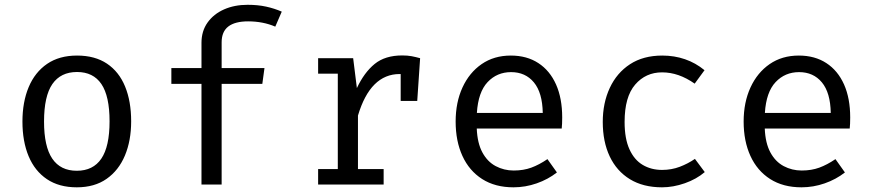

<svg xmlns="http://www.w3.org/2000/svg" viewBox="-20 -769 3640 800"><path d="M301 -537.5Q375.5 -537.5 425.8 -503.8Q476 -470 501.2 -408.5Q526.5 -347 526.5 -263.5Q526.5 -183 500.5 -121Q474.5 -59 424.2 -23.8Q374 11.5 300 11.5Q226 11.5 175.5 -22.5Q125 -56.5 99.2 -118.2Q73.5 -180 73.5 -262.5Q73.5 -344 99.5 -406Q125.5 -468 176.2 -502.8Q227 -537.5 301 -537.5ZM301 -469Q233 -469 198.2 -418.8Q163.5 -368.5 163.5 -262.5Q163.5 -158.5 197.8 -108Q232 -57.5 300 -57.5Q368 -57.5 402.2 -108Q436.5 -158.5 436.5 -263.5Q436.5 -368.5 402.5 -418.8Q368.5 -469 301 -469Z M1011.5 -749Q1054 -749 1088.5 -741.5Q1123 -734 1154 -720.5L1127 -658Q1101.5 -669 1073 -674.5Q1044.5 -680 1014 -680Q959 -680 931.2 -658.5Q903.5 -637 903.5 -592.5V-485.5H1082L1073 -419.5H903.5V0H819.5V-419.5H694V-485.5H819.5V-590.5Q819.5 -639.5 844.8 -675Q870 -710.5 913.5 -729.8Q957 -749 1011.5 -749Z M1305.5 0V-64.5H1387.5V-462H1305.5V-526.5H1451.5L1467 -402Q1497.5 -467 1541 -502.5Q1584.5 -538 1656 -538Q1678 -538 1695.2 -534.8Q1712.5 -531.5 1730.5 -526.5L1706 -451.5Q1689.5 -456 1676 -458.2Q1662.5 -460.5 1645 -460.5Q1584.5 -460.5 1541 -417.5Q1497.5 -374.5 1471.5 -287.5V-64.5H1578.5V0ZM1649.5 -348.5V-463L1658 -526.5H1730.5L1718.5 -348.5Z M1966.5 -233.5Q1969 -172.5 1990 -133.8Q2011 -95 2045.5 -76.8Q2080 -58.5 2120.5 -58.5Q2161 -58.5 2193.8 -70.5Q2226.5 -82.5 2261 -106L2300.5 -50.5Q2263.5 -21.5 2216.2 -5Q2169 11.5 2119.5 11.5Q2043 11.5 1989 -23Q1935 -57.5 1906.8 -119.2Q1878.5 -181 1878.5 -262.5Q1878.5 -342.5 1907 -404.5Q1935.5 -466.5 1987 -502Q2038.5 -537.5 2108.5 -537.5Q2175 -537.5 2223 -506.2Q2271 -475 2296.8 -417.2Q2322.5 -359.5 2322.5 -279.5Q2322.5 -266 2322 -254.2Q2321.5 -242.5 2320.5 -233.5ZM2109.5 -468.5Q2051 -468.5 2011.8 -427Q1972.5 -385.5 1967 -298.5H2241.5Q2240 -383 2204.5 -425.8Q2169 -468.5 2109.5 -468.5Z M2738.5 -61Q2778 -61 2812.2 -74Q2846.5 -87 2875.5 -107L2916.5 -52Q2882 -22.5 2833.5 -5.5Q2785 11.5 2738.5 11.5Q2660 11.5 2604.8 -22.2Q2549.5 -56 2520.5 -117.2Q2491.5 -178.5 2491.5 -261Q2491.5 -340 2520.8 -402.8Q2550 -465.5 2605.2 -501.5Q2660.5 -537.5 2739.5 -537.5Q2790 -537.5 2834.2 -522.2Q2878.5 -507 2915.5 -476.5L2874.5 -420.5Q2841 -444 2807.2 -455.8Q2773.5 -467.5 2738.5 -467.5Q2670.5 -467.5 2626.5 -416.5Q2582.5 -365.5 2582.5 -261Q2582.5 -191 2602.8 -146.8Q2623 -102.5 2658.2 -81.8Q2693.5 -61 2738.5 -61Z M3166.5 -233.5Q3169 -172.5 3190 -133.8Q3211 -95 3245.5 -76.8Q3280 -58.5 3320.5 -58.5Q3361 -58.5 3393.8 -70.5Q3426.5 -82.5 3461 -106L3500.5 -50.5Q3463.5 -21.5 3416.2 -5Q3369 11.5 3319.5 11.5Q3243 11.5 3189 -23Q3135 -57.5 3106.8 -119.2Q3078.5 -181 3078.5 -262.5Q3078.5 -342.5 3107 -404.5Q3135.5 -466.5 3187 -502Q3238.5 -537.5 3308.5 -537.5Q3375 -537.5 3423 -506.2Q3471 -475 3496.8 -417.2Q3522.5 -359.5 3522.5 -279.5Q3522.5 -266 3522 -254.2Q3521.5 -242.5 3520.5 -233.5ZM3309.5 -468.5Q3251 -468.5 3211.8 -427Q3172.5 -385.5 3167 -298.5H3441.5Q3440 -383 3404.5 -425.8Q3369 -468.5 3309.5 -468.5Z"/></svg>

Font: Fira Code Light
Style: Regular
Weight: 400
Monospace: yes
Version: Version 5.002